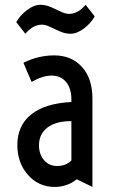

<svg xmlns="http://www.w3.org/2000/svg" viewBox="-20 -754 469 784"><path d="M83.5 -616.2 46.4 -663.6Q62 -691.4 90.3 -712.9Q118.7 -734.4 145 -734.4Q166.5 -734.4 188 -725.1Q209.5 -715.8 228.3 -706.5Q247.1 -697.3 261.7 -697.3Q298.3 -697.3 329.6 -734.4L366.7 -687Q351.1 -659.2 322.8 -637.7Q294.4 -616.2 268.1 -616.2Q246.6 -616.2 225.1 -625.5Q203.6 -634.8 184.8 -644Q166 -653.3 151.4 -653.3Q114.7 -653.3 83.5 -616.2ZM50.8 -162.1Q50.8 -241.2 107.2 -286.6Q163.6 -332 271.5 -337.4V-347.7Q271.5 -393.1 249.8 -419.2Q228 -445.3 190.4 -445.3Q154.3 -445.3 108.9 -419.4L75.7 -497.6Q135.7 -527.8 201.2 -527.8Q272.5 -527.8 314.9 -480.5Q357.4 -433.1 357.4 -351.1V9.3L293.5 -22Q254.4 9.3 203.1 9.3Q137.2 9.3 94 -40Q50.8 -89.4 50.8 -162.1ZM139.2 -160.6Q139.2 -124 159.9 -100.1Q180.7 -76.2 213.4 -76.2Q249 -76.2 271.5 -98.6V-259.3Q209.5 -259.8 174.3 -233.6Q139.2 -207.5 139.2 -160.6Z"/></svg>

Font: Voltaire
Style: Regular
Weight: 400
Designer: Yvonne Schttler
Foundry: Yvonne Schttler
Version: Version 1.003